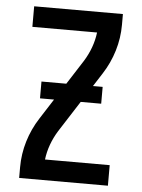

<svg xmlns="http://www.w3.org/2000/svg" viewBox="-53 -777 605 819"><g transform="rotate(5 250.0 -367.5)"><path d="M60 0V-46Q60 -103 76.5 -157.5Q93 -212 124 -260L292 -522Q310 -551 321.5 -582.5Q333 -614 337 -647H60V-735H440V-689Q440 -632 423.5 -577.5Q407 -523 376 -475L208 -213Q190 -184 178.5 -152.5Q167 -121 163 -88H440V0ZM119 -346V-418H381V-346Z"/></g></svg>

Font: Iosevka Term Curly Semibold
Style: Regular
Weight: 600
Designer: Belleve Invis
Foundry: Belleve Invis
Version: Version 32.3.0